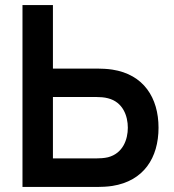

<svg xmlns="http://www.w3.org/2000/svg" viewBox="-20 -740 688 760"><path d="M366.5 0C380.5 0 405.5 -1 424.5 -4C549 -23.5 607.5 -115.5 607.5 -234.5C607.5 -353 548.5 -445.5 424.5 -464.5C405.5 -467.5 380 -468.5 366.5 -468.5H189.5V-720H69V0ZM361.5 -356C375 -356 393 -355 407.5 -351C467 -336 486 -280.5 486 -234.5C486 -188.5 467 -133 407.5 -117.5C393 -114 375 -113 361.5 -113H189.5V-356Z"/></svg>

Font: Hauora
Style: Bold
Weight: 700
Designer: Wayne Shih
Foundry: WCYS
Version: Version 1.001;hotconv 1.0.109;makeotfexe 2.5.65596